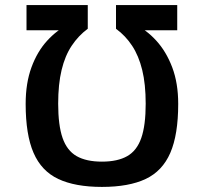

<svg xmlns="http://www.w3.org/2000/svg" viewBox="-20 -736 814 767"><path d="M387.2 10.7Q280.3 10.7 212.9 -21Q145.5 -52.7 114 -125.5Q82.5 -198.2 82.5 -320.8Q82.5 -403.8 105.7 -467Q128.9 -530.3 168.5 -573.5Q208 -616.7 255.9 -639.6V-615.2H85.9V-715.8H330.6V-621.1Q293 -593.3 266.4 -553.2Q239.7 -513.2 226.1 -456.5Q212.4 -399.9 212.4 -321.8Q212.4 -235.4 230 -184.8Q247.6 -134.3 286.1 -112.3Q324.7 -90.3 387.2 -90.3Q449.7 -90.3 488.3 -112.3Q526.9 -134.3 544.4 -184.8Q562 -235.4 562 -321.8Q562 -399.9 548.1 -456.5Q534.2 -513.2 507.8 -553.2Q481.4 -593.3 443.4 -621.1V-715.8H688V-615.2H516.6V-639.6Q564.5 -617.2 604.2 -573.7Q644 -530.3 668 -467Q691.9 -403.8 691.9 -320.8Q691.9 -198.2 660.4 -125.5Q628.9 -52.7 561.8 -21Q494.6 10.7 387.2 10.7Z"/></svg>

Font: Monda SemiBold
Style: Regular
Weight: 600
Designer: Vernon Adams
Foundry: Vernon Adams
Version: Version 2.200